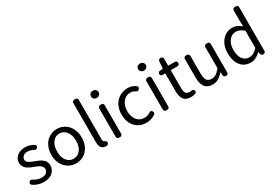

<svg xmlns="http://www.w3.org/2000/svg" viewBox="39 -1772 3934 2761"><g transform="rotate(-30 2006.0 -391.5)"><path d="M58.6 -41Q46.9 -49.8 44.9 -63.5Q44.9 -66.4 44.9 -69.3Q44.9 -80.1 51.8 -89.8L55.7 -94.7Q63.5 -105.5 77.6 -107.4Q91.8 -109.4 103.5 -101.6Q168 -57.6 237.3 -57.6Q289.1 -57.6 316.4 -81.5Q343.8 -105.5 343.8 -142.6Q343.8 -159.2 335.9 -172.9Q328.1 -186.5 318.4 -196.3Q308.6 -206.1 289.1 -216.3Q269.5 -226.6 256.8 -231.9Q244.1 -237.3 219.7 -246.1Q192.4 -255.9 173.3 -264.2Q154.3 -272.5 130.4 -286.6Q106.4 -300.8 92.3 -315.9Q78.1 -331.1 67.9 -354Q57.6 -377 57.6 -403.3Q57.6 -469.7 108.4 -513.2Q159.2 -556.6 245.1 -556.6Q317.4 -556.6 385.7 -515.6Q397.5 -507.8 399.9 -493.7Q402.3 -479.5 393.6 -467.8L390.6 -464.8Q381.8 -453.1 367.7 -451.2Q353.5 -449.2 341.8 -456.1Q293.9 -485.4 245.1 -485.4Q196.3 -485.4 171.4 -462.9Q146.5 -440.4 146.5 -407.2Q146.5 -392.6 152.8 -380.4Q159.2 -368.2 167.5 -360.4Q175.8 -352.5 192.9 -343.8Q210 -335 221.7 -330.1Q233.4 -325.2 255.9 -316.4Q262.7 -314.5 265.6 -313.5Q290 -303.7 300.8 -299.3Q311.5 -294.9 333 -285.2Q354.5 -275.4 365.2 -267.6Q376 -259.8 391.1 -246.6Q406.2 -233.4 413.6 -220.2Q420.9 -207 426.3 -188.5Q431.6 -169.9 431.6 -148.4Q431.6 -79.1 378.9 -33.2Q326.2 12.7 233.9 12.7Q141.6 12.7 58.6 -41Z M518.6 -271.5Q518.6 -336.9 539.1 -391.6Q559.6 -446.3 594.7 -481.9Q629.9 -517.6 675.3 -537.1Q720.7 -556.6 771 -556.6Q821.3 -556.6 866.7 -537.1Q912.1 -517.6 946.8 -481.9Q981.4 -446.3 1002 -391.6Q1022.5 -336.9 1022.5 -271.5Q1022.5 -205.1 1002 -150.9Q981.4 -96.7 946.8 -61Q912.1 -25.4 866.7 -6.3Q821.3 12.7 771 12.7Q720.7 12.7 675.3 -6.3Q629.9 -25.4 594.7 -61Q559.6 -96.7 539.1 -150.9Q518.6 -205.1 518.6 -271.5ZM928.7 -271.5Q928.7 -364.3 884.8 -422.9Q840.8 -481.4 770.5 -481.4Q700.2 -481.4 657.2 -423.3Q614.3 -365.2 614.3 -271.5Q614.3 -177.7 657.2 -120.6Q700.2 -63.5 771 -63.5Q841.8 -63.5 885.3 -120.6Q928.7 -177.7 928.7 -271.5Z M1261.7 12.7Q1165 12.7 1165 -108.4V-761.7Q1165 -775.4 1175.3 -785.6Q1185.5 -795.9 1200.2 -795.9H1221.7Q1236.3 -795.9 1246.1 -785.6Q1255.9 -775.4 1255.9 -761.7V-101.6Q1255.9 -74.2 1270.5 -65.4Q1273.4 -64.5 1279.8 -61Q1286.1 -57.6 1289.1 -55.7Q1292 -53.7 1296.4 -50.3Q1300.8 -46.9 1303.2 -43Q1305.7 -39.1 1306.6 -34.2L1307.6 -29.3Q1308.6 -25.4 1308.6 -21.5Q1308.6 -10.7 1302.7 -2Q1294.9 10.7 1280.3 12.7Q1271.5 12.7 1261.7 12.7Z M1484.4 0Q1469.7 0 1459.5 -10.3Q1449.2 -20.5 1449.2 -35.2V-508.8Q1449.2 -522.5 1459.5 -532.7Q1469.7 -543 1484.4 -543H1505.9Q1520.5 -543 1530.3 -532.7Q1540 -522.5 1540 -508.8V-35.2Q1540 -20.5 1530.3 -10.3Q1520.5 0 1505.9 0ZM1432.6 -713.9Q1432.6 -741.2 1450.2 -757.3Q1467.8 -773.4 1495.6 -773.4Q1523.4 -773.4 1541 -757.3Q1558.6 -741.2 1558.6 -713.9Q1558.6 -688.5 1540.5 -671.9Q1522.5 -655.3 1495.6 -655.3Q1468.8 -655.3 1450.7 -671.9Q1432.6 -688.5 1432.6 -713.9Z M1937.5 12.7Q1826.2 12.7 1754.4 -63.5Q1682.6 -139.6 1682.6 -271.5Q1682.6 -336.9 1704.1 -391.6Q1725.6 -446.3 1761.7 -481.9Q1797.9 -517.6 1845.2 -537.1Q1892.6 -556.6 1945.3 -556.6Q2016.6 -556.6 2077.1 -514.6Q2088.9 -505.9 2090.3 -491.2Q2091.8 -476.6 2083 -465.8L2078.1 -459Q2069.3 -448.2 2055.2 -446.8Q2041 -445.3 2030.3 -454.1Q1990.2 -481.4 1948.2 -481.4Q1874 -481.4 1826.2 -422.9Q1778.3 -364.3 1778.3 -271.5Q1778.3 -177.7 1824.7 -120.6Q1871.1 -63.5 1946.3 -63.5Q1998 -63.5 2046.9 -95.7Q2057.6 -103.5 2071.3 -101.6Q2085 -99.6 2092.8 -87.9L2093.8 -85Q2100.6 -75.2 2100.6 -64.5Q2100.6 -60.5 2100.6 -57.6Q2097.7 -43 2085.9 -34.2Q2018.6 12.7 1937.5 12.7Z M2267.6 0Q2252.9 0 2242.7 -10.3Q2232.4 -20.5 2232.4 -35.2V-508.8Q2232.4 -522.5 2242.7 -532.7Q2252.9 -543 2267.6 -543H2289.1Q2303.7 -543 2313.5 -532.7Q2323.2 -522.5 2323.2 -508.8V-35.2Q2323.2 -20.5 2313.5 -10.3Q2303.7 0 2289.1 0ZM2215.8 -713.9Q2215.8 -741.2 2233.4 -757.3Q2251 -773.4 2278.8 -773.4Q2306.6 -773.4 2324.2 -757.3Q2341.8 -741.2 2341.8 -713.9Q2341.8 -688.5 2323.7 -671.9Q2305.7 -655.3 2278.8 -655.3Q2252 -655.3 2233.9 -671.9Q2215.8 -688.5 2215.8 -713.9Z M2677.7 12.7Q2594.7 12.7 2559.1 -34.2Q2523.4 -81.1 2523.4 -168V-464.8Q2523.4 -468.8 2518.6 -468.8H2476.6Q2461.9 -468.8 2452.1 -479Q2442.4 -489.3 2442.4 -503.9Q2442.4 -517.6 2452.1 -528.3Q2461.9 -539.1 2476.6 -540L2522.5 -543Q2527.3 -543 2527.3 -547.9L2535.2 -660.2Q2536.1 -674.8 2546.9 -685.1Q2557.6 -695.3 2572.3 -695.3H2579.1Q2593.8 -695.3 2604 -685.1Q2614.3 -674.8 2614.3 -660.2V-547.9Q2614.3 -543 2618.2 -543H2726.6Q2741.2 -543 2751 -532.7Q2760.7 -522.5 2760.7 -508.8V-503.9Q2760.7 -489.3 2751 -479Q2741.2 -468.8 2726.6 -468.8H2618.2Q2614.3 -468.8 2614.3 -464.8V-166Q2614.3 -113.3 2633.3 -86.9Q2652.3 -60.5 2698.2 -60.5Q2710 -60.5 2726.6 -64.5Q2741.2 -68.4 2753.4 -61.5Q2765.6 -54.7 2768.6 -41L2769.5 -40Q2770.5 -35.2 2770.5 -31.2Q2770.5 -21.5 2765.6 -13.7Q2758.8 -1 2745.1 2.9Q2706.1 12.7 2677.7 12.7Z M3036.1 12.7Q2871.1 12.7 2871.1 -199.2V-508.8Q2871.1 -522.5 2881.3 -532.7Q2891.6 -543 2906.2 -543H2927.7Q2941.4 -543 2951.7 -532.7Q2961.9 -522.5 2961.9 -508.8V-210Q2961.9 -133.8 2985.8 -100.1Q3009.8 -66.4 3064.5 -66.4Q3104.5 -66.4 3137.2 -86.4Q3169.9 -106.4 3208 -154.3Q3210.9 -158.2 3210.9 -162.1V-508.8Q3210.9 -522.5 3221.2 -532.7Q3231.4 -543 3246.1 -543H3267.6Q3282.2 -543 3292 -532.7Q3301.8 -522.5 3301.8 -508.8V-35.2Q3301.8 -20.5 3292 -10.3Q3282.2 0 3267.6 0H3260.7Q3246.1 0 3235.4 -9.8Q3224.6 -19.5 3223.6 -34.2L3219.7 -84Q3218.8 -85 3217.3 -85Q3215.8 -85 3214.8 -84Q3173.8 -36.1 3131.3 -11.7Q3088.9 12.7 3036.1 12.7Z M3669.9 12.7Q3566.4 12.7 3505.9 -62Q3445.3 -136.7 3445.3 -271.5Q3445.3 -398.4 3514.6 -477.5Q3584 -556.6 3680.7 -556.6Q3724.6 -556.6 3758.3 -542Q3792 -527.3 3830.1 -496.1Q3831.1 -495.1 3832 -495.6Q3833 -496.1 3833 -497.1L3828.1 -586.9V-761.7Q3828.1 -775.4 3838.4 -785.6Q3848.6 -795.9 3863.3 -795.9H3884.8Q3899.4 -795.9 3909.7 -785.6Q3919.9 -775.4 3919.9 -761.7V-35.2Q3919.9 -20.5 3909.7 -10.3Q3899.4 0 3884.8 0H3879.9Q3865.2 0 3854 -9.8Q3842.8 -19.5 3840.8 -34.2L3836.9 -63.5Q3836.9 -64.5 3835.9 -64.5Q3835 -64.5 3834 -63.5Q3754.9 12.7 3669.9 12.7ZM3689.5 -63.5Q3759.8 -63.5 3825.2 -134.8Q3828.1 -137.7 3828.1 -142.6V-418.9Q3828.1 -422.9 3825.2 -425.8Q3762.7 -480.5 3696.3 -480.5Q3629.9 -480.5 3585 -421.9Q3540 -363.3 3540 -272.5Q3540 -172.9 3579.1 -118.2Q3618.2 -63.5 3689.5 -63.5Z"/></g></svg>

Font: Gen Jyuu GothicL Regular
Style: Regular
Weight: 400
Designer: [Source Han Sans]
Ryoko NISHIZUKA  (kana & ideographs); Paul D. Hunt (Latin, Greek & Cyrillic); Wenlong ZHANG  (bopomofo
Version: Version 1.002.20150607